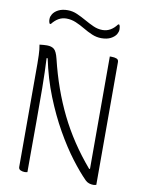

<svg xmlns="http://www.w3.org/2000/svg" viewBox="-100 -991 799 1069"><g transform="rotate(10 300.0 -456.5)"><path d="M130 4Q122 6 114 6Q102 6 91 1Q80 -4 80 -17V-600Q80 -617 79 -649Q78 -681 73 -707Q99 -710 115 -710Q141 -710 155.5 -698Q170 -686 180 -645Q220 -479 288.5 -339.5Q357 -200 465 -74H470V-710H480Q497 -710 508.5 -705.5Q520 -701 520 -687V7Q511 10 503 10Q491 10 479 6Q467 2 458 -7Q419 -46 372 -108Q325 -170 278.5 -252Q232 -334 193 -431.5Q154 -529 131 -640H125Q129 -565 130 -470.5Q131 -376 130.5 -279Q130 -182 130 -98ZM404 -848Q451 -848 485 -894H491Q497 -885 497 -869Q497 -860 495 -854Q493 -848 489 -840Q479 -824 458 -813Q437 -802 405 -802Q378 -802 352 -813Q326 -824 301 -839Q276 -854 250 -865Q224 -876 196 -876Q172 -876 152 -864.5Q132 -853 115 -831H109Q103 -840 103 -856Q103 -865 105 -871Q107 -877 111 -884Q121 -901 142.5 -912Q164 -923 195 -923Q223 -923 249 -911.5Q275 -900 300.5 -885.5Q326 -871 351.5 -859.5Q377 -848 404 -848Z"/></g></svg>

Font: Recursive Mn Csl St Lt
Style: Regular
Weight: 300
Monospace: yes
Version: Version 1.079;hotconv 1.0.112;makeotfexe 2.5.65598; ttfautoh